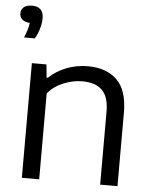

<svg xmlns="http://www.w3.org/2000/svg" viewBox="-56 -859 720 905"><g transform="rotate(5 304.0 -406.0)"><path d="M81.5 -542.5H150.5L156.5 -480.5H162Q198.5 -514.5 246 -532.8Q293.5 -551 346 -551Q434.5 -551 484.2 -502.2Q534 -453.5 534 -348.5V0H452V-345.5Q452 -416 419.8 -447Q387.5 -478 326.5 -478Q283 -478 239 -460.5Q195 -443 163.5 -407V0H81.5ZM113.5 -757.5Q113.5 -735.5 106 -709Q98.5 -682.5 85 -660H34Q51 -697.5 55 -730.5Q31.5 -732 19.2 -743Q7 -754 7 -771.5Q7 -790.5 20.5 -801.5Q34 -812.5 59 -812.5Q86 -812.5 99.8 -798.5Q113.5 -784.5 113.5 -757.5Z"/></g></svg>

Font: Encode Sans Semi Expanded
Style: Regular
Weight: 400
Width: 6
Designer: Multiple Designers
Foundry: Impallari Type
Version: Version 2.000